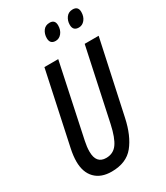

<svg xmlns="http://www.w3.org/2000/svg" viewBox="-226 -1016 965 1119"><g transform="rotate(-30 256.0 -456.5)"><path d="M183 10Q112 10 72.5 -30.5Q33 -71 33 -144Q33 -162 35.5 -183.5Q38 -205 43 -228L147 -714H240L136 -224Q128 -187 128 -156Q128 -75 195 -75Q243 -75 270 -112.5Q297 -150 315 -233L418 -714H512L406 -223Q383 -115 332.5 -52.5Q282 10 183 10ZM437 -813Q398 -813 398 -853Q398 -881 413.5 -902Q429 -923 457 -923Q494 -923 494 -885Q494 -854 477.5 -833.5Q461 -813 437 -813ZM281 -813Q243 -813 243 -853Q243 -881 258 -902Q273 -923 302 -923Q338 -923 338 -885Q338 -854 321.5 -833.5Q305 -813 281 -813Z"/></g></svg>

Font: Noto Sans ExtraCondensed Medium
Style: Italic
Weight: 500
Width: 2
Italic angle: -12°
Designer: Monotype Design Team
Foundry: Monotype Imaging Inc.
Version: Version 2.013; ttfautohint (v1.8.4.7-5d5b)